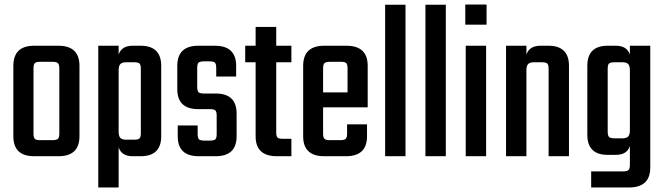

<svg xmlns="http://www.w3.org/2000/svg" viewBox="-20 -690 2936 848"><path d="M131 -488H238Q331 -488 331 -399V-88Q331 0 238 0H131Q39 0 39 -88V-399Q39 -488 131 -488ZM242 -101V-387Q242 -405 236 -411Q230 -417 212 -417H157Q139 -417 133.5 -411Q128 -405 128 -387V-101Q128 -83 133.5 -77Q139 -71 157 -71H212Q230 -71 236 -77Q242 -83 242 -101Z M566 -488H601Q692 -488 692 -399V-88Q692 0 601 0H566Q517 0 504 -39V138H414V-488H504V-449Q517 -488 566 -488ZM602 -102V-386Q602 -404 596 -409.5Q590 -415 572 -415H537Q519 -415 511.5 -407Q504 -399 504 -380V-108Q504 -89 511.5 -81Q519 -73 537 -73H572Q590 -73 596 -78.5Q602 -84 602 -102Z M937 -98V-179Q937 -197 931 -202.5Q925 -208 907 -208H856Q763 -208 763 -296V-399Q763 -488 856 -488H929Q1023 -488 1023 -399V-352H935V-390Q935 -408 929 -413.5Q923 -419 905 -419H881Q863 -419 857 -413.5Q851 -408 851 -390V-306Q851 -288 857 -282.5Q863 -277 881 -277H933Q1025 -277 1025 -188V-88Q1025 0 932 0H858Q765 0 765 -88V-136H853V-98Q853 -80 859 -74.5Q865 -69 883 -69H907Q925 -69 931 -74.5Q937 -80 937 -98Z M1267 -415H1200V-106Q1200 -88 1205.5 -82.5Q1211 -77 1229 -77H1267V0H1203Q1109 0 1109 -88V-415H1063V-488H1109V-571H1200V-488H1267Z M1412 -488H1510Q1604 -488 1604 -399V-216H1407V-100Q1407 -83 1413 -77Q1419 -71 1437 -71H1483Q1501 -71 1507 -77Q1513 -83 1513 -101V-141H1601V-88Q1601 0 1508 0H1412Q1319 0 1319 -88V-399Q1319 -488 1412 -488ZM1407 -282H1515V-388Q1515 -405 1509.5 -411Q1504 -417 1486 -417H1437Q1419 -417 1413 -411Q1407 -405 1407 -388Z M1771 0H1681V-669H1771Z M1949 0H1859V-669H1949Z M2035 -581V-670H2129V-581ZM2127 0H2037V-488H2127Z M2367 -488H2402Q2493 -488 2493 -399V0H2403V-386Q2403 -404 2397 -409.5Q2391 -415 2373 -415H2338Q2320 -415 2312.5 -407Q2305 -399 2305 -380V0H2215V-488H2305V-449Q2318 -488 2367 -488Z M2762 -488H2852V50Q2852 138 2758 138H2591V67H2732Q2750 67 2756 61Q2762 55 2762 38V-45Q2749 -6 2700 -6H2664Q2574 -6 2574 -95V-399Q2574 -488 2664 -488H2700Q2749 -488 2762 -449ZM2694 -79H2729Q2747 -79 2754.5 -87Q2762 -95 2762 -114V-380Q2762 -399 2754.5 -407Q2747 -415 2729 -415H2694Q2676 -415 2670 -409.5Q2664 -404 2664 -386V-108Q2664 -91 2670 -85Q2676 -79 2694 -79Z"/></svg>

Font: Teko Regular
Style: Regular
Weight: 400
Designer: Manushi Parikh, Jonny Pinhorn
Foundry: Indian Type Foundry
Version: Version 1.105;PS 1.0;hotconv 1.0.78;makeotf.lib2.5.61930; tt